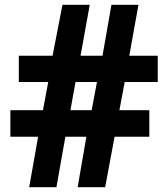

<svg xmlns="http://www.w3.org/2000/svg" viewBox="-20 -776 696 796"><path d="M101 0 138 -209H23V-319H158L180 -436H58V-545H198L239 -756H352L314 -545H405L442 -756H554L516 -545H634V-436H497L475 -319H599V-209H455L416 0H302L338 -209H251L214 0ZM272 -319H360L382 -436H293Z"/></svg>

Font: Menbere
Style: Regular
Weight: 400
Designer: Aleme Tadesse
Foundry: Sorkin Type Co
Version: Version 1.000